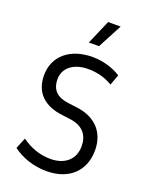

<svg xmlns="http://www.w3.org/2000/svg" viewBox="-171 -1023 884 1123"><g transform="rotate(20 271.5 -461.5)"><path d="M260 10C402 10 487 -74 487 -201C487 -310 422 -386 301 -401L246 -408C182 -416 138 -445 138 -518C138 -586 193 -635 289 -635C339 -635 392 -623 440 -594L464 -660C416 -691 352 -710 288 -710C143 -710 56 -628 56 -513C56 -404 124 -343 236 -330L290 -323C372 -312 405 -261 405 -197C405 -118 351 -65 257 -65C193 -65 131 -87 78 -126L50 -58C105 -16 181 10 260 10ZM237 -782H300L380 -933H302Z"/></g></svg>

Font: Finlandica
Style: Regular
Weight: 400
Designer: Niklas Ekholm, Juho Hiilivirta, Jaakko Suomalainen
Foundry: Helsinki Type Studio
Version: Version 2.000;Glyphs 3.2 (3202)